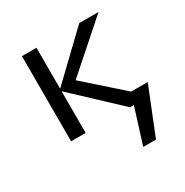

<svg xmlns="http://www.w3.org/2000/svg" viewBox="-155 -593 880 914"><g transform="rotate(-30 285.0 -136.5)"><path d="M546 -62 443 195H373L434 0H413L169 -229V0H89V-468H169V-243L404 -468H510L253 -241L455 -62Z"/></g></svg>

Font: Ysabeau SC Medium
Style: Regular
Weight: 500
Designer: Christian Thalmann (Catharsis Fonts)
Version: Version 0.003